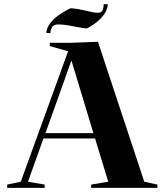

<svg xmlns="http://www.w3.org/2000/svg" viewBox="-20 -913 795 933"><path d="M423 0H745V-16L681 -30L456 -710L326 -705H222V-689L311 -664L81 -30L15 -16V0H197V-16L116 -30L191 -240H442L506 -30L423 -16ZM205 -753 225 -752C227 -788 244 -796 272 -794C312 -793 366 -777 402 -775C414 -780 500 -826 504 -892L484 -893C482 -858 474 -851 454 -851C424 -851 377 -870 323 -873C307 -865 209 -820 205 -753ZM201 -266 327 -619 434 -266Z"/></svg>

Font: Mazius Display
Style: Bold
Weight: 700
Designer: Alberto Casagrande & Collletttivo
Foundry: Collletttivo
Version: Version 2.000;Glyphs 3.2 (3221)